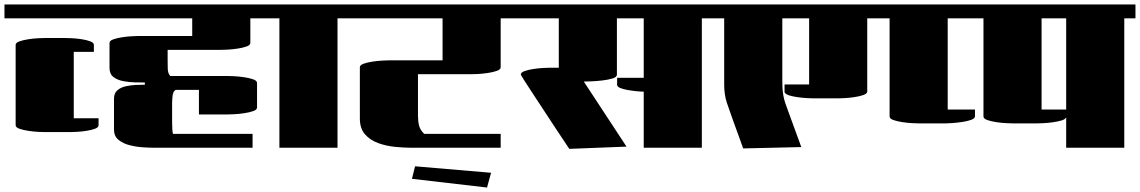

<svg xmlns="http://www.w3.org/2000/svg" viewBox="-20 -661 5100 859"><path d="M0 -579V-641H420V-579ZM400 -429H310V-132H421V-101Q421 -91 405 -85Q389 -79 366 -75.5Q343 -72 322 -71Q301 -70 291 -70H180Q172 -70 151.5 -71Q131 -72 107.5 -75.5Q84 -79 67 -85Q50 -91 50 -101V-460Q50 -470 67 -476Q84 -482 107.5 -485.5Q131 -489 151.5 -490Q172 -491 180 -491H270Q281 -491 302 -490Q323 -489 345.5 -485.5Q368 -482 384 -476Q400 -470 400 -460Z M420 -579V-641H1180V-579H1100V-469Q1100 -459 1083 -453Q1066 -447 1042.5 -443.5Q1019 -440 998.5 -439Q978 -438 970 -438H730V-390Q730 -376 730.5 -354Q731 -332 742 -321H1000Q1008 -321 1028.5 -320Q1049 -319 1072.5 -315.5Q1096 -312 1113 -306Q1130 -300 1130 -290V-180Q1130 -170 1113 -164Q1096 -158 1072.5 -154.5Q1049 -151 1028.5 -150Q1008 -149 1000 -149H870V-259H766Q754 -252 752 -232Q750 -212 750 -199V-114Q750 -96 751 -81.5Q752 -67 754 -62H1110V0H670Q649 0 619 -2Q589 -4 559.5 -11.5Q530 -19 510 -35.5Q490 -52 490 -81V-219Q490 -244 505 -257Q520 -270 542.5 -275Q565 -280 588 -281Q611 -282 628 -282V-292Q610 -292 584 -292.5Q558 -293 531.5 -298Q505 -303 487.5 -316.5Q470 -330 470 -357V-469Q470 -479 487 -485Q504 -491 527.5 -494.5Q551 -498 571.5 -499Q592 -500 600 -500H840V-579Z M1180 -579V-641H1540V-579H1490V0H1230V-579Z M1540 -579V-641H2270V-579H2220V-360Q2220 -350 2203 -344Q2186 -338 2162.5 -334.5Q2139 -331 2118.5 -330Q2098 -329 2090 -329H1850V-142Q1850 -119 1855 -99Q1860 -79 1878 -62H2220V0H1820Q1787 0 1747 -4Q1707 -8 1671.5 -21Q1636 -34 1613 -60Q1590 -86 1590 -131V-360Q1590 -370 1607 -376Q1624 -382 1647.5 -385.5Q1671 -389 1691.5 -390Q1712 -391 1720 -391H1960V-579Z M2177 112 2159 178 1823 139 1837 83Z M2270 -579V-641H3170V-579H3120V0H2860V-251Q2847 -251 2827 -253Q2807 -255 2787.5 -258.5Q2768 -262 2754.5 -267.5Q2741 -273 2741 -282V-313H2860V-579H2740V-327Q2740 -316 2720.5 -310Q2701 -304 2674.5 -301Q2648 -298 2624.5 -297Q2601 -296 2592 -296L2783 -5L2527 5Q2521 -4 2503 -31Q2485 -58 2460.5 -95Q2436 -132 2410 -172Q2384 -212 2361 -246.5Q2338 -281 2324 -303.5Q2310 -326 2310 -327Q2310 -337 2327 -343Q2344 -349 2367.5 -352.5Q2391 -356 2411.5 -357Q2432 -358 2440 -358H2480V-579Z M3170 -579V-641H3910V-579H3860V-252Q3860 -242 3843 -236Q3826 -230 3802.5 -226.5Q3779 -223 3758.5 -222Q3738 -221 3730 -221H3620Q3611 -221 3591.5 -222Q3572 -223 3550 -226Q3528 -229 3511.5 -234Q3495 -239 3490 -248V-283H3600V-579H3480V-377Q3480 -330 3480 -301Q3480 -272 3482 -253Q3484 -234 3488 -218Q3492 -202 3500 -181L3565 -3L3305 3L3259 -124Q3244 -165 3232 -201Q3220 -237 3220 -282V-579Z M3910 -579V-641H4330V-579H4220V-171H4342V-141Q4342 -131 4325.5 -125Q4309 -119 4286 -115.5Q4263 -112 4242 -110.5Q4221 -109 4212 -109H4090Q4082 -109 4061.5 -110Q4041 -111 4017.5 -114.5Q3994 -118 3977 -124Q3960 -130 3960 -140V-579Z M4330 -579V-641H5060V-579H5010V0H4750V-136Q4746 -127 4729 -122Q4712 -117 4690.5 -114Q4669 -111 4649.5 -110Q4630 -109 4621 -109H4510Q4502 -109 4481.5 -110Q4461 -111 4437.5 -114.5Q4414 -118 4397 -124Q4380 -130 4380 -140V-579ZM4640 -171H4750V-579H4640Z"/></svg>

Font: Gajraj One
Style: Regular
Weight: 400
Designer: Saurabh Sharma
Foundry: Saurabh Sharma
Version: Version 1.000